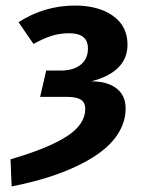

<svg xmlns="http://www.w3.org/2000/svg" viewBox="-20 -566 521 694"><path d="M251 -545.9Q336.4 -545.9 388.7 -508.5Q440.9 -471.2 440.9 -404.8Q440.9 -306.2 310.1 -272Q369.1 -272 401.6 -246.1Q434.1 -220.2 434.1 -174.8Q434.1 -132.3 413.6 -94.5Q393.1 -56.6 356.4 -26.4Q319.8 3.9 267.8 29.5Q215.8 55.2 154.8 74.5Q93.8 93.8 22 107.9L18.1 9.8Q154.3 -29.8 221.2 -73Q288.1 -116.2 288.1 -171.9Q288.1 -196.3 271.7 -206.1Q255.4 -215.8 224.1 -215.8H125L147 -311H200.2Q244.6 -311 271.2 -331.8Q297.9 -352.5 297.9 -391.1Q297.9 -445.8 230 -445.8Q195.3 -445.8 166 -436.3Q136.7 -426.8 101.1 -407.2L46.9 -485.8Q140.6 -545.9 251 -545.9Z"/></svg>

Font: FiraGO SemiBold
Style: Italic
Weight: 600
Italic angle: -8°
Designer: bBox Type GmbH
Foundry: bBox Type GmbH
Version: Version 1.001;PS 001.001;hotconv 1.0.88;makeotf.lib2.5.64775